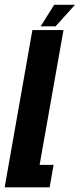

<svg xmlns="http://www.w3.org/2000/svg" viewBox="-62 -804 342 824"><path d="M-42 0 77 -675H210.5L108 -96.5H168L151 0ZM112.5 -691 170.5 -783.5H260L176.5 -691Z"/></svg>

Font: Anybody UltraCondensed Regular
Style: Bold Italic
Weight: 700
Width: 1
Italic angle: -10°
Designer: Tyler Finck
Foundry: Etcetera Type Company
Version: Version 1.010; ttfautohint (v1.8.3) -l 8 -r 50 -G 200 -x 14 